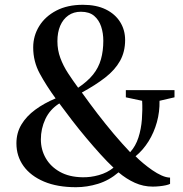

<svg xmlns="http://www.w3.org/2000/svg" viewBox="-20 -772 764 801"><path d="M708 -396V-366L645.5 -351.5Q646.5 -305.5 634.5 -262.2Q622.5 -219 599.8 -182.5Q577 -146 545.5 -120Q560 -105.5 578 -90.5Q596 -75.5 615.5 -62Q635 -48.5 654 -40Q673 -31.5 689.5 -31V-5Q684.5 -2 672.2 0.8Q660 3.5 645.2 5Q630.5 6.5 617 6.5Q578 6.5 542.5 -9.5Q507 -25.5 474.5 -53Q435.5 -19.5 389.2 -5.2Q343 9 297 9Q219 9 163.5 -14.5Q108 -38 78.2 -79.2Q48.5 -120.5 48.5 -174Q48.5 -217.5 69.2 -252.2Q90 -287 127 -314.2Q164 -341.5 212 -361.5Q173 -415 145.8 -465.2Q118.5 -515.5 118.5 -574Q118.5 -622.5 143.5 -663Q168.5 -703.5 215 -727.8Q261.5 -752 326 -752Q382 -752 421.2 -732.8Q460.5 -713.5 481.2 -680.2Q502 -647 502 -605Q502 -556 480.8 -518Q459.5 -480 419 -448.5Q378.5 -417 321.5 -386Q354 -340.5 387.2 -297.2Q420.5 -254 454.2 -214Q488 -174 523 -137Q546 -162.5 557.5 -198.2Q569 -234 572 -274.2Q575 -314.5 573 -351.5L505 -366V-396ZM219.5 -600Q219.5 -563 231.8 -530Q244 -497 264 -466.5Q284 -436 306 -406Q345.5 -432.5 368.5 -461.2Q391.5 -490 401.2 -524.8Q411 -559.5 411 -602Q411 -634 402 -661.2Q393 -688.5 372.8 -705.8Q352.5 -723 317.5 -723Q287 -723 265 -707.5Q243 -692 231.2 -664.5Q219.5 -637 219.5 -600ZM323 -32.5Q357 -31.5 392.5 -41.5Q428 -51.5 453.5 -72.5Q428 -96.5 399 -128.5Q370 -160.5 339.8 -196.5Q309.5 -232.5 281 -269.5Q252.5 -306.5 227.5 -340.5Q188 -315.5 169.2 -275.2Q150.5 -235 150.5 -190.5Q150.5 -147.5 171 -112Q191.5 -76.5 230 -55Q268.5 -33.5 323 -32.5Z"/></svg>

Font: Merriweather 120pt
Style: Regular
Weight: 400
Version: Version 2.100